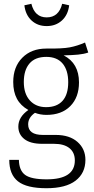

<svg xmlns="http://www.w3.org/2000/svg" viewBox="-20 -791 497 1016"><path d="M447 -513Q424 -505 393.5 -502Q363 -499 317 -498Q398 -456 398 -355Q398 -276 352 -229.5Q306 -183 226 -183Q193 -183 165 -194Q129 -169 129 -133Q129 -77 207 -77H275Q348 -77 390 -40Q432 -3 432 55Q432 125 380 165Q328 205 226 205Q121 205 75 168.5Q29 132 29 55H80Q81 111 113 134.5Q145 158 227 158Q376 158 376 58Q376 16 347.5 -7Q319 -30 266 -30H203Q141 -30 109 -55Q77 -80 77 -121Q77 -172 130 -209Q89 -232 69.5 -268.5Q50 -305 50 -357Q50 -437 98 -485.5Q146 -534 225 -534Q310 -533 349.5 -540.5Q389 -548 430 -566ZM106 -357Q106 -295 138 -259.5Q170 -224 224 -224Q281 -224 311 -257.5Q341 -291 341 -356Q341 -419 311.5 -454.5Q282 -490 225 -490Q166 -490 136 -455Q106 -420 106 -357ZM109 -763 146 -771Q164 -699 227 -699Q291 -699 309 -771L346 -763Q340 -712 307.5 -682.5Q275 -653 227 -653Q179 -653 147 -682.5Q115 -712 109 -763Z"/></svg>

Font: Fira Sans Condensed Light
Style: Regular
Weight: 300
Width: 3
Designer: bBox Type GmbH & Carrois Corporate GbR & Edenspiekermann AG
Foundry: bBox Type GmbH & Carrois Corporate GbR & Edenspiekermann AG
Version: Version 4.301